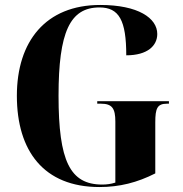

<svg xmlns="http://www.w3.org/2000/svg" viewBox="-20 -744 736 774"><path d="M381 10C462 10 533 -8 606 -45V-251C606 -307 614 -326 653 -326H661V-336H372V-326H387C432 -326 445 -307 445 -254V-8C427 -2 409 0 392 0C262 0 216 -95 216 -358C216 -615 262 -714 381 -714C460 -714 489 -662 489 -521C575 -521 614 -560 614 -607C614 -671 537 -724 384 -724C164 -724 48 -577 48 -358C48 -136 156 10 381 10Z"/></svg>

Font: Noto Serif Display Condensed ExtraBold
Style: Regular
Weight: 800
Width: 3
Designer: Monotype Design Team
Foundry: Monotype Imaging Inc.
Version: Version 2.009